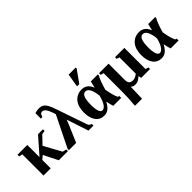

<svg xmlns="http://www.w3.org/2000/svg" viewBox="33 -1596 2662 2662"><g transform="rotate(-45 1364.5 -265.0)"><path d="M517.6 -459V-426.8L464.4 -418.9L351.6 -301.3L492.2 -45.4L548.3 -33.2V0H369.6L264.2 -209.5L210.9 -164.6V0H69.8V-415L18.1 -426.8V-459H210.9V-219.7L420.9 -459Z M566.9 0V-24.4L792 -481L778.8 -522Q738.8 -642.1 683.6 -642.1Q666.5 -642.1 652.3 -630.9L631.3 -584H602.1V-691.4Q612.8 -693.8 621.8 -696Q630.9 -698.2 639.9 -700.2Q648.9 -702.1 658.9 -703.1Q668.9 -704.1 682.6 -704.1Q723.6 -704.1 750.5 -688.2Q777.3 -672.4 798.3 -636.5Q819.3 -600.6 847.7 -517.1L999 -76.2Q1010.3 -42 1049.3 -31.7V0H951.2L844.7 -321.3Q836.4 -298.8 820.8 -258.5Q805.2 -218.3 710 0Z M1255.4 9.8Q1174.8 9.8 1128.9 -51.5Q1083 -112.8 1083 -221.2Q1083 -339.4 1138.7 -405.3Q1194.3 -471.2 1287.6 -471.2Q1388.2 -471.2 1430.7 -363.8H1433.6L1456.1 -459H1594.2V-439.5Q1559.1 -382.8 1517.1 -235.8Q1530.3 -161.6 1541.7 -120.8Q1553.2 -80.1 1569.3 -43.9L1592.8 -36.6V0H1437.5Q1422.4 -40 1411.1 -106.9H1408.2Q1373.5 -43.9 1337.6 -17.1Q1301.8 9.8 1255.4 9.8ZM1303.7 -414.6Q1264.2 -414.6 1245.4 -368.4Q1226.6 -322.3 1226.6 -224.6Q1226.6 -147.9 1242.4 -104.2Q1258.3 -60.5 1288.1 -60.5Q1321.3 -60.5 1350.8 -103.5Q1380.4 -146.5 1402.3 -231.4Q1393.6 -320.8 1368.4 -367.7Q1343.3 -414.6 1303.7 -414.6ZM1274.9 -545.9V-562L1305.7 -743.2H1444.8V-725.1L1316.9 -545.9Z M1975.1 -44.9Q1944.3 -14.2 1918.7 -2.2Q1893.1 9.8 1865.7 9.8Q1821.8 9.8 1795.4 -15.6Q1795.4 38.1 1789.1 212.9H1651.4V190.9Q1663.1 64 1663.1 -50.3V-414.6L1617.2 -426.8V-459H1804.2V-140.6Q1804.2 -96.2 1822.8 -75.9Q1841.3 -55.7 1879.9 -55.7Q1926.3 -55.7 1972.7 -94.2V-414.6L1930.7 -426.8V-459H2113.8V-43.9L2158.7 -31.7V0H1984.4Z M2380.4 9.8Q2299.8 9.8 2253.9 -51.5Q2208 -112.8 2208 -221.2Q2208 -339.4 2263.7 -405.3Q2319.3 -471.2 2412.6 -471.2Q2513.2 -471.2 2555.7 -363.8H2558.6L2581.1 -459H2719.2V-439.5Q2684.1 -382.8 2642.1 -235.8Q2655.3 -161.6 2666.7 -120.8Q2678.2 -80.1 2694.3 -43.9L2717.8 -36.6V0H2562.5Q2547.4 -40 2536.1 -106.9H2533.2Q2498.5 -43.9 2462.6 -17.1Q2426.8 9.8 2380.4 9.8ZM2428.7 -414.6Q2389.2 -414.6 2370.4 -368.4Q2351.6 -322.3 2351.6 -224.6Q2351.6 -147.9 2367.4 -104.2Q2383.3 -60.5 2413.1 -60.5Q2446.3 -60.5 2475.8 -103.5Q2505.4 -146.5 2527.3 -231.4Q2518.6 -320.8 2493.4 -367.7Q2468.3 -414.6 2428.7 -414.6Z"/></g></svg>

Font: Tinos
Style: Bold
Weight: 700
Designer: Steve Matteson
Foundry: Monotype Imaging Inc.
Version: Version 1.23